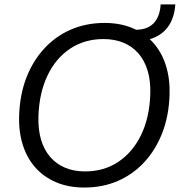

<svg xmlns="http://www.w3.org/2000/svg" viewBox="-20 -843 817 873"><path d="M363.4 9.7Q292 9.7 236.1 -13.9Q180.1 -37.4 141.6 -80.4Q103.1 -123.4 83.9 -183.4Q64.7 -243.3 67 -317Q70 -411.9 99.6 -488.9Q129.3 -566 181.1 -622.2Q232.9 -678.4 302.4 -708.6Q372 -738.7 455.6 -738.7Q526.7 -738.7 582.6 -715.1Q638.6 -691.6 677.1 -648.2Q715.6 -604.9 734.4 -544.9Q753.3 -485 751 -412Q748 -317.4 718.4 -240.2Q688.7 -163 637.1 -106.8Q585.4 -50.6 516.2 -20.4Q447 9.7 363.4 9.7ZM366.4 -63.6Q453.1 -63.6 518.6 -107.5Q584.1 -151.4 622 -230.4Q659.9 -309.4 663.3 -414.3Q665.3 -475.1 651.3 -521.6Q637.3 -568.1 609.3 -600.2Q581.3 -632.3 541.1 -648.9Q501 -665.4 450.4 -665.4Q364.7 -665.4 299.1 -621.9Q233.4 -578.3 195.9 -499.4Q158.4 -420.6 154.7 -314.7Q153 -253.1 167 -206.6Q181 -160.1 209.4 -128.1Q237.7 -96 277.5 -79.8Q317.3 -63.6 366.4 -63.6ZM580.9 -656.4 590.9 -707.6Q628.1 -706.7 653.7 -719.2Q679.3 -731.7 693.7 -757.9Q708.1 -784.1 710.6 -822.9H777.1Q773.4 -767.7 749.6 -729.6Q725.7 -691.6 683.4 -673Q641 -654.4 580.9 -656.4Z"/></svg>

Font: Mona Sans ExtraLight
Style: Italic
Weight: 200
Italic angle: -11.6951°
Designer: Deni Anggara
Foundry: GitHub
Version: Version 2.000